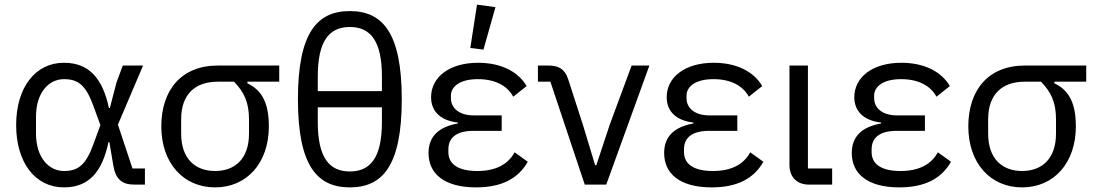

<svg xmlns="http://www.w3.org/2000/svg" viewBox="-20 -800 4752 832"><path d="M608 -70H554L491 -260L600 -516H512L485 -443L456 -332H452C424 -464 363 -528 257 -528C133 -528 50 -421 50 -258C50 -95 133 12 257 12C365 12 423 -55 450 -184H454L471 -83C481 -23 509 0 563 0H608ZM257 -59C194 -59 136 -114 136 -222V-294C136 -402 194 -457 257 -457C317 -457 351 -433 384 -343L415 -258L384 -173C351 -83 317 -59 257 -59Z M1190 -446V-516H924C766 -516 679 -410 679 -252C679 -94 774 12 912 12C1050 12 1145 -94 1145 -252C1145 -349 1118 -408 1052 -439V-446ZM994 -446C1038 -401 1059 -356 1059 -283V-221C1059 -112 998 -59 912 -59C826 -59 765 -112 765 -221V-283C765 -392 826 -446 924 -446Z M1496 -752C1354 -752 1271 -658 1271 -370C1271 -82 1354 12 1496 12C1638 12 1721 -82 1721 -370C1721 -658 1638 -752 1496 -752ZM1357 -468C1357 -625 1408 -683 1496 -683C1584 -683 1635 -625 1635 -468V-405H1357ZM1496 -57C1408 -57 1357 -115 1357 -272V-335H1635V-272C1635 -115 1584 -57 1496 -57Z M2127 -769 2047 -780 2018 -592 2075 -585ZM2210 -140C2181 -87 2128 -59 2048 -59C1965 -59 1923 -89 1923 -141V-153C1923 -205 1960 -233 2032 -233H2154V-300H2032C1971 -300 1934 -331 1934 -374V-386C1934 -421 1967 -457 2051 -457C2125 -457 2178 -429 2204 -381L2262 -427C2226 -489 2152 -528 2052 -528C1925 -528 1848 -464 1848 -379C1848 -315 1892 -277 1964 -269V-265C1881 -250 1837 -209 1837 -137C1837 -48 1904 12 2043 12C2152 12 2225 -25 2267 -99Z M2607 0 2794 -516H2717L2622 -259L2564 -84H2559L2506 -259L2442 -457C2427 -502 2400 -516 2356 -516H2311V-446H2365L2514 0Z M3231 -140C3202 -87 3149 -59 3069 -59C2986 -59 2944 -89 2944 -141V-153C2944 -205 2981 -233 3053 -233H3175V-300H3053C2992 -300 2955 -331 2955 -374V-386C2955 -421 2988 -457 3072 -457C3146 -457 3199 -429 3225 -381L3283 -427C3247 -489 3173 -528 3073 -528C2946 -528 2869 -464 2869 -379C2869 -315 2913 -277 2985 -269V-265C2902 -250 2858 -209 2858 -137C2858 -48 2925 12 3064 12C3173 12 3246 -25 3288 -99Z M3586 -70H3481V-516H3401V-85C3401 -35 3431 0 3486 0H3586Z M4044 -140C4015 -87 3962 -59 3882 -59C3799 -59 3757 -89 3757 -141V-153C3757 -205 3794 -233 3866 -233H3988V-300H3866C3805 -300 3768 -331 3768 -374V-386C3768 -421 3801 -457 3885 -457C3959 -457 4012 -429 4038 -381L4096 -427C4060 -489 3986 -528 3886 -528C3759 -528 3682 -464 3682 -379C3682 -315 3726 -277 3798 -269V-265C3715 -250 3671 -209 3671 -137C3671 -48 3738 12 3877 12C3986 12 4059 -25 4101 -99Z M4687 -446V-516H4421C4263 -516 4176 -410 4176 -252C4176 -94 4271 12 4409 12C4547 12 4642 -94 4642 -252C4642 -349 4615 -408 4549 -439V-446ZM4491 -446C4535 -401 4556 -356 4556 -283V-221C4556 -112 4495 -59 4409 -59C4323 -59 4262 -112 4262 -221V-283C4262 -392 4323 -446 4421 -446Z"/></svg>

Font: LVC Sans
Style: Regular
Weight: 400
Designer: Mike Abbink, Paul van der Laan, Pieter van Rosmalen
Foundry: Bold Monday
Version: Version 3.0